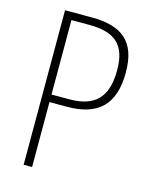

<svg xmlns="http://www.w3.org/2000/svg" viewBox="-109 -785 675 857"><g transform="rotate(15 228.5 -357.0)"><path d="M207 -714H84V0H123V-300H202C346 -300 418 -365 418 -516C418 -658 348 -714 207 -714ZM205 -679C323 -679 378 -634 378 -516C378 -384 318 -335 204 -335H123V-679Z"/></g></svg>

Font: Noto Sans Condensed ExtraLight
Style: Regular
Weight: 200
Width: 3
Designer: Monotype Design Team
Foundry: Monotype Imaging Inc.
Version: Version 2.013